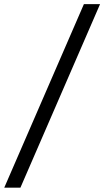

<svg xmlns="http://www.w3.org/2000/svg" viewBox="-60 -781 495 911"><path d="M414.8 -761.4H338.1L-39.8 109.4H36.9Z"/></svg>

Font: Magic Ui Pro
Style: Italic
Weight: 400
Italic angle: -9.39999°
Designer: Stefan Endress, Andreas Faust
Version: Version 1.000;FEAKit 1.0